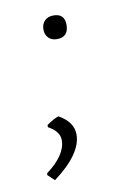

<svg xmlns="http://www.w3.org/2000/svg" viewBox="-60 -375 349 521"><g transform="rotate(-10 115.0 -114.5)"><path d="M123 -335Q154 -335 154 -304Q154 -270 122 -270Q107 -270 98.5 -279Q90 -288 90 -302Q90 -317 99 -326Q108 -335 123 -335ZM89 -63Q129 -41 129 -6Q129 47 50 106L32 89V84Q87 43 87 2Q87 -22 56 -39V-45Q76 -59 89 -63Z"/></g></svg>

Font: Alegreya Sans SC Light
Style: Italic
Weight: 300
Italic angle: -7°
Designer: Juan Pablo del Peral
Foundry: Huerta Tipografica
Version: Version 2.007